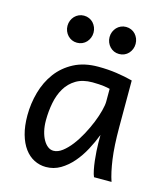

<svg xmlns="http://www.w3.org/2000/svg" viewBox="-110 -808 782 904"><g transform="rotate(15 281.0 -355.5)"><path d="M393.1 -420.9Q387.2 -422.4 379.9 -423.8Q372.6 -425.3 362.5 -426.5Q352.5 -427.7 339.1 -428.7Q325.7 -429.7 307.6 -429.7Q259.8 -429.7 227.8 -410.4Q195.8 -391.1 176.8 -359.1Q157.7 -327.1 149.7 -285.6Q141.6 -244.1 141.6 -200.2Q141.6 -171.9 147.2 -148.2Q152.8 -124.5 162.6 -107.2Q172.4 -89.8 185.1 -80.3Q197.8 -70.8 212.4 -70.8Q233.9 -70.8 255.6 -87.4Q277.3 -104 297.4 -130.1Q317.4 -156.2 335 -188.7Q352.5 -221.2 365.5 -253.2Q378.4 -285.2 385.7 -313.5Q393.1 -341.8 393.1 -358.9ZM429.7 0Q424.3 -11.7 420.2 -32.2Q416 -52.7 413.3 -75.9Q410.6 -99.1 409.2 -122.1Q407.7 -145 407.7 -161.1V-200.2Q393.1 -162.1 372.8 -124.3Q352.5 -86.4 326.4 -56.2Q300.3 -25.9 268.1 -6.8Q235.8 12.2 197.8 12.2Q167 12.2 140.1 -1.5Q113.3 -15.1 93.5 -42Q73.7 -68.8 62.5 -108.6Q51.3 -148.4 51.3 -200.2Q51.3 -258.3 66.9 -313.7Q82.5 -369.1 114.7 -412.4Q147 -455.6 196.8 -481.7Q246.6 -507.8 314.9 -507.8Q362.3 -507.8 404.3 -501.7Q446.3 -495.6 483.4 -485.8V-258.8Q483.4 -166.5 492.2 -103.8Q501 -41 515.1 0ZM124.5 -656.7Q124.5 -670.4 129.4 -682.4Q134.3 -694.3 142.8 -703.4Q151.4 -712.4 162.8 -717.5Q174.3 -722.7 188 -722.7Q201.7 -722.7 213.4 -717.5Q225.1 -712.4 233.4 -703.4Q241.7 -694.3 246.6 -682.4Q251.5 -670.4 251.5 -656.7Q251.5 -643.1 246.6 -631.1Q241.7 -619.1 233.4 -610.1Q225.1 -601.1 213.4 -595.9Q201.7 -590.8 188 -590.8Q174.3 -590.8 162.8 -595.9Q151.4 -601.1 142.8 -610.1Q134.3 -619.1 129.4 -631.1Q124.5 -643.1 124.5 -656.7ZM329.6 -656.7Q329.6 -670.4 334.5 -682.4Q339.4 -694.3 347.9 -703.4Q356.4 -712.4 367.9 -717.5Q379.4 -722.7 393.1 -722.7Q406.7 -722.7 418.5 -717.5Q430.2 -712.4 438.5 -703.4Q446.8 -694.3 451.7 -682.4Q456.5 -670.4 456.5 -656.7Q456.5 -643.1 451.7 -631.1Q446.8 -619.1 438.5 -610.1Q430.2 -601.1 418.5 -595.9Q406.7 -590.8 393.1 -590.8Q379.4 -590.8 367.9 -595.9Q356.4 -601.1 347.9 -610.1Q339.4 -619.1 334.5 -631.1Q329.6 -643.1 329.6 -656.7Z"/></g></svg>

Font: Andika APac
Style: Regular
Weight: 400
Designer: Victor Gaultney, Annie Olsen, Julie Remington, Don Collingsworth, Eric Hays, Becca Hirsbrunner
Foundry: SIL International
Version: Version 5.000